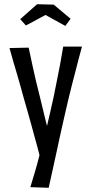

<svg xmlns="http://www.w3.org/2000/svg" viewBox="-20 -740 438 911"><path d="M211 151 124 148Q135 112 145.5 76.5Q156 41 165 5.5Q174 -30 183.5 -65Q193 -100 201.5 -135.5Q210 -171 218 -206.5Q226 -242 234 -278Q243 -324 250.5 -360Q258 -396 265 -433.5Q272 -471 280 -519H369Q360 -487 352.5 -458Q345 -429 337.5 -399.5Q330 -370 321.5 -338Q313 -306 304 -267Q294 -224 284 -180.5Q274 -137 264.5 -93.5Q255 -50 246 -8Q237 34 228 74Q219 114 211 151ZM172 14Q166 -12 158.5 -38.5Q151 -65 143.5 -93Q136 -121 128 -150Q120 -179 111.5 -209Q103 -239 94 -270Q85 -303 77 -331.5Q69 -360 61 -387.5Q53 -415 44 -445Q35 -475 25 -512L116 -514Q127 -464 134.5 -427.5Q142 -391 150 -358.5Q158 -326 168 -286Q176 -255 183 -224Q190 -193 198 -162Q206 -131 214.5 -99.5Q223 -68 232 -35ZM290 -617 196 -669 103 -619 76 -649 156 -720 235 -718 315 -651Z"/></svg>

Font: Truculenta Medium
Style: Regular
Weight: 500
Version: Version 1.002